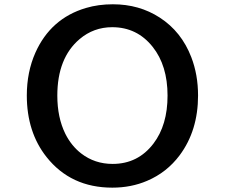

<svg xmlns="http://www.w3.org/2000/svg" viewBox="-20 -824 1040 888"><path d="M502 -804.2Q624 -804.2 718.8 -742.7Q819.3 -677.7 864.7 -559.6Q896 -478.5 896 -382.3Q896 -220.2 811 -106Q751.5 -26.4 660.6 12.2Q586.9 43.9 499.5 43.9Q307.6 43.9 195.3 -97.7Q104 -212.9 104 -382.3Q104 -490.7 143.6 -580.1Q214.4 -738.8 377.4 -787.1Q435.1 -804.2 502 -804.2ZM499 -698.2Q413.1 -698.2 348.1 -643.1Q245.1 -555.7 245.1 -381.8Q245.1 -280.3 282.2 -205.1Q310.1 -149.4 355.5 -114.3Q418 -65.9 501 -65.9Q618.2 -65.9 689.9 -160.2Q754.9 -245.6 754.9 -381.8Q754.9 -521 686 -607.4Q613.8 -698.2 499 -698.2Z"/></svg>

Font: BIZ UDPGothic
Style: Bold
Weight: 700
Designer: TypeBank Co., Ltd.
Foundry: Morisawa Inc.
Version: Version 1.051